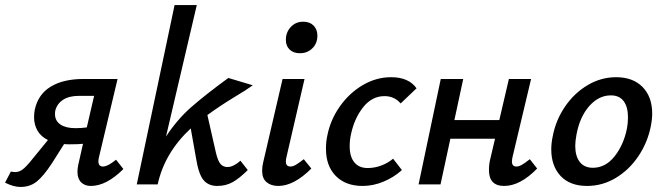

<svg xmlns="http://www.w3.org/2000/svg" viewBox="-46 -731 2635 761"><path d="M443 -61Q376 6 314 6Q290 6 275.5 -8.5Q261 -23 261 -50Q261 -62 264 -77L283 -161Q265 -159 229 -159Q215 -159 208 -160L160 -84Q125 -31 98.5 -10.5Q72 10 35 10Q8 10 -26 -7L-3 -51Q7 -49 15 -49Q33 -49 50 -64.5Q67 -80 104 -127L144 -176Q117 -189 103 -212.5Q89 -236 89 -267Q89 -282 92 -297Q105 -357 155 -387.5Q205 -418 285 -418H420L347 -111Q344 -101 344 -92Q344 -71 362 -71Q381 -71 414 -98ZM298 -226 327 -351H266Q228 -351 204 -335.5Q180 -320 173 -292Q172 -287 172 -279Q172 -252 193.5 -237.5Q215 -223 253 -223Q276 -223 298 -226Z M907 -94 936 -57Q903 -24 876 -9Q849 6 815 6Q780 6 760.5 -17.5Q741 -41 731 -104L710 -222Q606 -125 579 0H496L646 -711H734L612 -190Q656 -257 711 -305.5Q766 -354 859 -422L956 -393Q930 -374 886 -348Q825 -311 776 -275L810 -125Q818 -92 828.5 -80.5Q839 -69 856 -69Q868 -69 881.5 -76Q895 -83 907 -94Z M1087 -573Q1087 -603 1106.5 -624Q1126 -645 1156 -645Q1182 -645 1197 -629.5Q1212 -614 1212 -590Q1212 -559 1192 -539.5Q1172 -520 1143 -520Q1117 -520 1102 -534.5Q1087 -549 1087 -573ZM993 -54Q993 -71 997 -87L1074 -418H1161L1090 -111Q1087 -99 1087 -91Q1087 -71 1105 -71Q1115 -71 1127 -78Q1139 -85 1158 -100L1188 -63Q1119 6 1057 6Q1028 6 1010.5 -9Q993 -24 993 -54Z M1478 -350Q1428 -350 1393 -305.5Q1358 -261 1345 -198Q1340 -177 1340 -151Q1340 -110 1358.5 -87.5Q1377 -65 1411 -65Q1439 -65 1465.5 -75Q1492 -85 1512 -102L1547 -57Q1515 -28 1474 -11Q1433 6 1391 6Q1324 6 1285 -33.5Q1246 -73 1246 -141Q1246 -170 1251 -192Q1263 -255 1300.5 -308.5Q1338 -362 1391.5 -393.5Q1445 -425 1504 -425Q1574 -425 1605 -381L1542 -321Q1517 -350 1478 -350Z M2083 -63Q2016 6 1952 6Q1892 6 1892 -57Q1892 -80 1897 -100L1916 -181H1739L1700 0H1613L1701 -418H1790L1755 -255H1933L1971 -418H2059L1986 -111Q1983 -99 1983 -91Q1983 -71 2001 -71Q2011 -71 2023 -78Q2035 -85 2054 -100Z M2139 -139Q2139 -165 2145 -192Q2157 -255 2193.5 -308.5Q2230 -362 2283 -393.5Q2336 -425 2396 -425Q2463 -425 2501 -386Q2539 -347 2539 -281Q2539 -257 2533 -228Q2520 -165 2484 -111.5Q2448 -58 2395 -26Q2342 6 2281 6Q2213 6 2176 -33.5Q2139 -73 2139 -139ZM2439 -222Q2443 -243 2443 -266Q2443 -307 2426 -330Q2409 -353 2375 -353Q2327 -353 2289.5 -310.5Q2252 -268 2239 -198Q2234 -171 2234 -153Q2234 -112 2252 -89Q2270 -66 2304 -66Q2354 -66 2390 -111.5Q2426 -157 2439 -222Z"/></svg>

Font: Ysabeau Infant Semibold
Style: Italic
Weight: 600
Italic angle: -12°
Designer: Christian Thalmann (Catharsis Fonts)
Version: Version 0.003